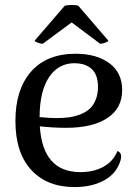

<svg xmlns="http://www.w3.org/2000/svg" viewBox="-20 -739 554 772"><path d="M151.9 -563Q144.5 -563 132.6 -567.1Q120.6 -571.3 119.1 -575.2L240.2 -715.8Q250 -718.8 267.6 -719Q285.2 -719.2 294.9 -715.8L416 -575.2Q414.1 -571.3 402.1 -567.1Q390.1 -563 382.8 -563L268.1 -648.9ZM452.1 -131.8Q477.5 -122.6 460 -81.1Q441.9 -35.6 393.8 -11.2Q345.7 13.2 279.8 13.2Q168.9 13.2 105.5 -55.9Q42 -125 42 -252.9Q42 -379.4 105 -451.2Q168 -522.9 284.2 -522.9Q368.2 -522.9 419.7 -484.9Q471.2 -446.8 471.2 -377Q471.2 -303.2 411.4 -264.2Q351.6 -225.1 246.1 -225.1Q192.9 -225.1 140.1 -231Q151.9 -46.9 303.2 -46.9Q357.4 -46.9 397 -69.1Q436.5 -91.3 452.1 -131.8ZM279.8 -484.9Q214.8 -484.9 177.2 -428.7Q139.6 -372.6 139.2 -268.1Q181.2 -264.2 206.1 -264.2Q234.4 -264.2 257.6 -267.3Q280.8 -270.5 303 -279.1Q325.2 -287.6 340.3 -301.3Q355.5 -314.9 364.7 -337.6Q374 -360.4 374 -390.1Q374 -417 366 -436.3Q357.9 -455.6 343.8 -465.8Q329.6 -476.1 314 -480.5Q298.3 -484.9 279.8 -484.9Z"/></svg>

Font: Arima Madurai Medium
Style: Regular
Weight: 500
Designer: Joana Correia and Natanael Gama
Foundry: NDISCOVER
Version: Version 1.019;PS 001.019;hotconv 1.0.88;makeotf.lib2.5.64775